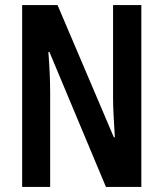

<svg xmlns="http://www.w3.org/2000/svg" viewBox="-20 -734 642 754"><path d="M535 0V-714H424V-350C424 -310 427 -259 431 -195H427L206 -714H67V0H177V-371C177 -412 175 -465 170 -530H174L396 0Z"/></svg>

Font: Noto Sans Arabic UI XCn SmBd
Style: Regular
Weight: 600
Width: 2
Designer: Monotype Design Team, Nadine Chahine and Nizar Qandah
Foundry: Monotype Imaging Inc.
Version: Version 2.010